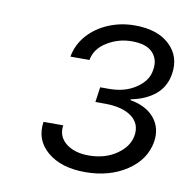

<svg xmlns="http://www.w3.org/2000/svg" viewBox="-59 -862 548 561"><g transform="rotate(10 215.5 -581.5)"><path d="M228.3 -358Q157 -358 116.1 -392.6Q75.3 -427.2 83.5 -481.5H142Q137.1 -448.5 162.3 -428.1Q187.5 -407.7 230.5 -407.7Q278.1 -407.7 312.3 -431.1Q346.6 -454.5 352.3 -487.6Q358.3 -523.4 330.8 -544.2Q303.3 -565 250.4 -565H222.7L229 -609.7H255.7Q302.6 -609.7 335.2 -631.9Q367.9 -654.1 372.5 -685Q378.6 -717 359.7 -737.6Q340.9 -758.2 297.2 -758.2Q257.8 -758.2 224.1 -737.6Q190.3 -717 184.3 -682.9H127.8Q134.6 -719.8 159.1 -747.3Q183.6 -774.9 220 -790.1Q256.4 -805.4 297.9 -805.4Q365.8 -805.4 401.6 -771.1Q437.5 -736.9 429 -684.3Q422.6 -645.6 394.9 -622.5Q367.2 -599.4 322.8 -590.6V-588.1Q370.4 -579.9 394.4 -550.8Q418.3 -521.7 411.9 -480.5Q402.7 -425.8 351.4 -391.9Q300.1 -358 228.3 -358Z"/></g></svg>

Font: Inter Light  BETA
Style: Italic
Weight: 300
Italic angle: 9.39999°
Designer: Rasmus Andersson
Foundry: rsms
Version: Version 3.011;git-f93a4a705